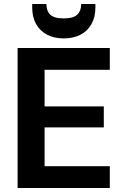

<svg xmlns="http://www.w3.org/2000/svg" viewBox="-20 -940 623 960"><path d="M68 0V-700H529V-591H203V-408H499V-303H203V-109H529V0ZM299 -748Q250 -748 214.5 -767Q179 -786 160 -820.5Q141 -855 141 -903V-920H212Q212 -886 231 -867Q250 -848 299 -848Q347 -848 366.5 -867Q386 -886 386 -920H457V-902Q457 -855 437.5 -820Q418 -785 382.5 -766.5Q347 -748 299 -748Z"/></svg>

Font: DM Sans 16pt
Style: Bold
Weight: 700
Version: Version 4.004;gftools[0.9.30]